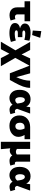

<svg xmlns="http://www.w3.org/2000/svg" viewBox="1788 -2588 1016 4633"><g transform="rotate(90 2296.5 -271.0)"><path d="M350 8Q259 8 208 -40.5Q157 -89 157 -176V-355H10V-490H492V-355H327V-181Q327 -154 343.5 -138.5Q360 -123 388 -123Q411 -123 441 -135L474 -18Q411 8 350 8Z M825 -538 716 -553 730 -759 892 -733ZM778 10Q672 10 603.5 -23.5Q535 -57 535 -123Q535 -173 571.5 -205.5Q608 -238 661 -246Q614 -257 580.5 -288Q547 -319 547 -363Q547 -428 607 -464Q667 -500 767 -500Q870 -500 962 -472L941 -351Q867 -372 794 -372Q715 -372 715 -337Q715 -302 787 -302H876V-193H779Q711 -193 711 -157Q711 -118 799 -118Q881 -118 957 -144L991 -26Q881 10 778 10Z M986 217 1194 -136 990 -490H1186L1294 -283L1388 -490H1573L1376 -132L1577 217H1382L1275 11L1166 217Z M1973 -116 1909 0H1748L1559 -490H1749L1840 -155Q1926 -338 1926 -490H2099Q2099 -407 2067.5 -318.5Q2036 -230 1973 -116Z M2346 10Q2261 10 2204 -53.5Q2147 -117 2147 -235Q2147 -359 2207 -429.5Q2267 -500 2374 -500Q2499 -500 2551 -395L2566 -490H2720L2605 -175Q2620 -122 2662 -122Q2681 -122 2701 -130L2734 -15Q2676 8 2627 8Q2545 8 2506 -65Q2441 10 2346 10ZM2324 -246Q2324 -192 2343.5 -161.5Q2363 -131 2396 -131Q2441 -131 2478 -179L2469 -242Q2461 -300 2440.5 -331Q2420 -362 2392 -362Q2324 -362 2324 -246Z M3282 -205Q3282 -115 3208 -52.5Q3134 10 3015 10Q2900 10 2832.5 -57Q2765 -124 2765 -231Q2765 -347 2842.5 -418.5Q2920 -490 3044 -490H3339V-355H3237Q3282 -276 3282 -205ZM3026 -134Q3066 -134 3088.5 -161Q3111 -188 3111 -235Q3111 -296 3080 -355H3050Q2996 -355 2968.5 -325Q2941 -295 2941 -244Q2941 -192 2963 -163Q2985 -134 3026 -134Z M3401 217V-490H3574V-170Q3609 -146 3644 -146Q3676 -146 3707 -167V-490H3880V-168Q3880 -145 3890.5 -133Q3901 -121 3918 -121Q3931 -121 3943 -125L3975 -13Q3920 8 3861 8Q3770 8 3730 -59Q3684 2 3616 2Q3583 2 3558 -11L3579 217Z M4205 10Q4120 10 4063 -53.5Q4006 -117 4006 -235Q4006 -359 4066 -429.5Q4126 -500 4233 -500Q4358 -500 4410 -395L4425 -490H4579L4464 -175Q4479 -122 4521 -122Q4540 -122 4560 -130L4593 -15Q4535 8 4486 8Q4404 8 4365 -65Q4300 10 4205 10ZM4183 -246Q4183 -192 4202.5 -161.5Q4222 -131 4255 -131Q4300 -131 4337 -179L4328 -242Q4320 -300 4299.5 -331Q4279 -362 4251 -362Q4183 -362 4183 -246Z"/></g></svg>

Font: Cantarell Extra Bold
Style: Regular
Weight: 800
Designer: Dave Crossland, Nikolaus Waxweiler, Florian Fecher, Jacques Le Bailly, Eben Sorkin, Alexei Vanyashin, Alexios Zavras, Em
Version: Version 0.303